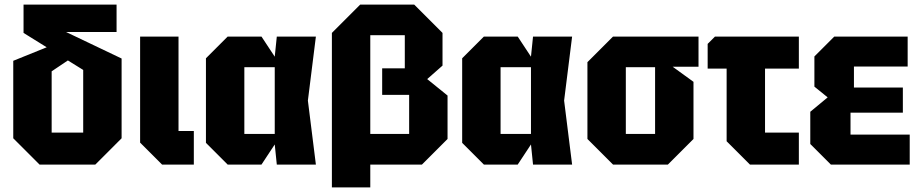

<svg xmlns="http://www.w3.org/2000/svg" viewBox="-20 -720 4026 840"><path d="M153 0 38 -115V-454L226 -530L303 -473L206 -408V-140H344V-414L83 -576V-700H490V-580H269L512 -464V-115L397 0Z M593 -560H761V-147H828V0H689L593 -96Z M976 0 881 -95V-465L976 -560H1124L1182 -472L1191 -560H1362L1327 -280L1362 0H1191L1182 -88L1124 0ZM1049 -134H1182V-426H1049Z M1916 -576V-433L1849 -374L1938 -302V-112L1826 0H1572V-134H1770V-305H1652V-421H1751V-566H1600V100H1432V-576L1556 -700H1792Z M2097 0 2002 -95V-465L2097 -560H2245L2303 -472L2312 -560H2483L2448 -280L2483 0H2312L2303 -88L2245 0ZM2170 -134H2303V-426H2170Z M2550 -112V-448L2662 -560H3036V-428H2923L3014 -362V-112L2902 0H2662ZM2718 -134H2846V-426H2718Z M3159 -102V-420H3076V-528L3108 -560H3475V-420H3327V-140H3475V0H3261Z M3615 0 3525 -90V-231L3601 -294L3543 -341V-473L3630 -560H3951V-429H3716V-337H3930V-227H3701V-131H3960V0Z"/></svg>

Font: Tektur SemiCondensed
Style: Bold
Weight: 700
Width: 4
Designer: Adam Jagosz
Foundry: Adam Jagosz
Version: Version 1.005;gftools[0.9.30]